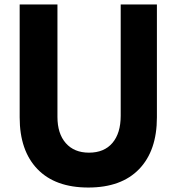

<svg xmlns="http://www.w3.org/2000/svg" viewBox="-20 -820 790 859"><path d="M68 -800H237V-297Q237 -222 274.5 -179.5Q312 -137 378 -137Q446 -137 483 -180.5Q520 -224 520 -302V-800H682V-295Q682 -146 602.5 -63.5Q523 19 375 19Q227 19 147.5 -63.5Q68 -146 68 -295Z"/></svg>

Font: Martian Mono SemiExpanded
Style: Bold
Weight: 700
Width: 6
Designer: Roman Shamin
Foundry: Evil Martians
Version: Version 1.000